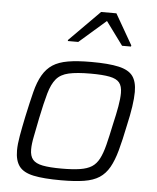

<svg xmlns="http://www.w3.org/2000/svg" viewBox="-53 -784 684 838"><g transform="rotate(5 289.0 -365.5)"><path d="M246 8Q169 8 124.5 -1.5Q80 -11 61.5 -36Q43 -61 43 -105Q43 -132 49.5 -169Q56 -206 66 -254Q80 -319 91.5 -364.5Q103 -410 120.5 -440Q138 -470 164 -487Q190 -504 230.5 -511Q271 -518 332 -518Q409 -518 453 -508Q497 -498 515 -473.5Q533 -449 533 -404Q533 -377 527.5 -339.5Q522 -302 511 -254Q498 -190 485.5 -144.5Q473 -99 456 -69Q439 -39 413 -22Q387 -5 346.5 1.5Q306 8 246 8ZM244 -43Q292 -43 324 -48Q356 -53 375.5 -65.5Q395 -78 407.5 -102Q420 -126 429.5 -163.5Q439 -201 450 -254Q461 -301 467 -335.5Q473 -370 473 -394Q473 -424 460.5 -439.5Q448 -455 417.5 -461Q387 -467 334 -467Q274 -467 238.5 -459Q203 -451 184 -428.5Q165 -406 153 -364Q141 -322 127 -254Q118 -207 111 -173Q104 -139 104 -115Q104 -86 117 -70.5Q130 -55 160.5 -49Q191 -43 244 -43ZM222 -600 223 -605 356 -739H423L500 -605L499 -600H460L385 -702L268 -600Z"/></g></svg>

Font: Saira Thin Light
Style: Italic
Weight: 300
Italic angle: -12°
Version: Version 1.101